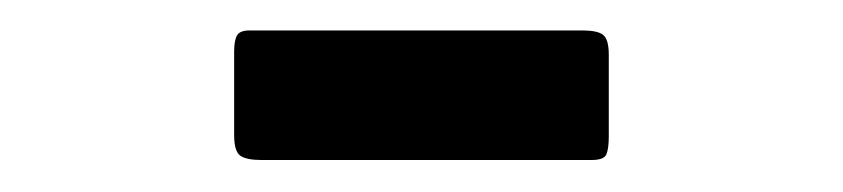

<svg xmlns="http://www.w3.org/2000/svg" viewBox="-20 -924 540 123"><path d="M130 -837.5V-891Q130 -898 131.8 -901.2Q133.5 -904.5 140 -904.5H353Q362.5 -904.5 366.2 -901.8Q370 -899 370 -889V-836.5Q370 -829 368.5 -825.2Q367 -821.5 359 -821.5H147.5Q138 -821.5 134 -824.2Q130 -827 130 -837.5Z"/></svg>

Font: Besley* Condensed Heavy
Style: Regular
Weight: 800
Width: 3
Designer: Owen Earl
Foundry: indestructible type*
Version: Version 3.000; ttfautohint (v1.8.3)